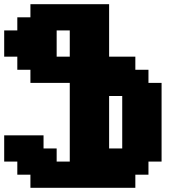

<svg xmlns="http://www.w3.org/2000/svg" viewBox="-20 -895 915 915"><path d="M125 0H625V-62.5H687.5V-125H750V-500H687.5V-562.5H625V-625H500V-875H125V-812.5H62.5V-750H0V-625H62.5V-562.5H125V-500H312.5V-125H250V-187.5H187.5V-250H0V-125H62.5V-62.5H125ZM562.5 -187.5H500V-437.5H562.5ZM312.5 -625H250V-750H312.5Z"/></svg>

Font: Faithful 32x
Style: Semibold
Weight: 400
Foundry: Faithful Resource Pack
Version: Version 1.0; January 27, 2023